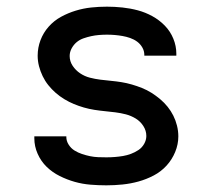

<svg xmlns="http://www.w3.org/2000/svg" viewBox="-20 -548 640 576"><path d="M299 8Q275 8 251 6Q227 4 204 -2.5Q181 -9 159 -20Q137 -31 120 -47.5Q103 -64 93 -86.5Q83 -109 83 -133V-139H179V-137Q179 -125 186 -114Q193 -103 203.5 -96.5Q214 -90 226 -86Q238 -82 250 -79.5Q262 -77 274.5 -76.5Q287 -76 299 -76Q312 -76 324.5 -77Q337 -78 349 -80Q361 -82 373 -86.5Q385 -91 395.5 -98Q406 -105 412.5 -116.5Q419 -128 419 -140Q419 -156 410 -170Q401 -184 387 -192.5Q373 -201 357.5 -205Q342 -209 326 -211Q310 -213 294.5 -214.5Q279 -216 263 -218.5Q247 -221 231.5 -225.5Q216 -230 201.5 -236Q187 -242 173 -250.5Q159 -259 147 -269.5Q135 -280 125 -292.5Q115 -305 108 -319.5Q101 -334 97 -349.5Q93 -365 93 -381Q93 -405 101.5 -427.5Q110 -450 126 -468Q142 -486 163 -497.5Q184 -509 207 -516Q230 -523 253.5 -525.5Q277 -528 301 -528Q324 -528 347.5 -525.5Q371 -523 393.5 -517Q416 -511 437 -499.5Q458 -488 474.5 -471Q491 -454 500 -432Q509 -410 509 -387V-381H413V-383Q413 -395 407 -405.5Q401 -416 391.5 -423Q382 -430 370.5 -434Q359 -438 347.5 -440Q336 -442 324.5 -443Q313 -444 301 -444Q289 -444 277 -443Q265 -442 253.5 -439.5Q242 -437 230.5 -433Q219 -429 210 -421.5Q201 -414 195 -403Q189 -392 189 -380Q189 -364 198 -350.5Q207 -337 220.5 -328Q234 -319 249.5 -315Q265 -311 281 -309Q297 -307 313 -305.5Q329 -304 344.5 -301.5Q360 -299 375.5 -294.5Q391 -290 406 -284Q421 -278 434.5 -269.5Q448 -261 460.5 -250.5Q473 -240 483 -227.5Q493 -215 500 -201Q507 -187 511 -171Q515 -155 515 -139Q515 -115 505.5 -92Q496 -69 479.5 -51Q463 -33 441 -21.5Q419 -10 395.5 -3.5Q372 3 347.5 5.5Q323 8 299 8Z"/></svg>

Font: Iosevka Fixed Curly Md Ex
Style: Regular
Weight: 500
Width: 7
Monospace: yes
Designer: Belleve Invis
Foundry: Belleve Invis
Version: Version 30.1.2